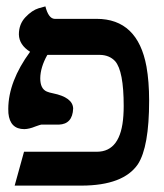

<svg xmlns="http://www.w3.org/2000/svg" viewBox="-20 -581 514 601"><path d="M367.2 -249Q367.2 -358.9 340.3 -389.6Q322.3 -408.7 293 -409.2H128.9L127.9 -408.2V-409.2V-408.7Q106.4 -370.1 106 -335.9Q106 -303.2 126.5 -294.4Q134.8 -291 145 -289.1Q208 -276.4 209 -241.2Q207 -192.4 164.1 -190.9H141.1H108.9Q105.5 -190.4 90.8 -185.1Q71.8 -177.2 56.2 -176.8Q11.2 -176.8 6.3 -226.6Q5.9 -233.4 5.9 -240.2Q6.3 -326.2 74.2 -418.9Q40 -440.4 39.1 -473.1Q39.1 -505.4 59.6 -527.1Q80.1 -548.8 101.1 -555.2L122.1 -561Q131.8 -522.9 150.9 -522H282.2Q411.1 -522 438.5 -372.6Q446.8 -326.2 446.8 -266.1Q446.8 -121.1 411.6 -66.9Q366.2 -0.5 235.8 0H25.9L55.2 -106H283.2Q358.9 -106 366.2 -219.2Q367.2 -233.9 367.2 -249Z"/></svg>

Font: Linux Libertine O
Style: Semibold
Weight: 700
Designer: Philipp H. Poll
Foundry: Philipp H. Poll
Version: Version 5.0.0